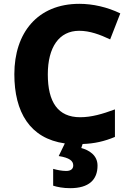

<svg xmlns="http://www.w3.org/2000/svg" viewBox="-20 -744 683 1004"><path d="M490 122C490 67 445 41 405 30L412 9C474 7 526 -5 581 -28V-172C516 -148 459 -131 399 -131C283 -131 230 -210 230 -355C230 -497 289 -583 394 -583C450 -583 503 -563 556 -538L609 -674C541 -707 465 -724 395 -724C176 -724 55 -572 55 -356C55 -158 136 -20 319 6L287 72C343 81 363 97 363 121C363 141 348 150 326 150C305 150 279 145 258 139V227C280 234 310 240 347 240C445 240 490 196 490 122Z"/></svg>

Font: Noto Sans Arabic UI XBd
Style: Regular
Weight: 800
Designer: Monotype Design Team, Nadine Chahine and Nizar Qandah
Foundry: Monotype Imaging Inc.
Version: Version 2.010